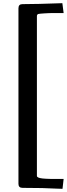

<svg xmlns="http://www.w3.org/2000/svg" viewBox="-20 -846 420 1207"><path d="M373 341 340 340Q258 335 122 335Q96 335 96 310V-794Q96 -820 121 -820Q208 -820 372 -826L380 -764Q354 -764 322 -764Q290 -764 260 -762Q228 -760 220 -758Q212 -754 212 -745V260Q212 272 247 276Q282 280 380 279Z"/></svg>

Font: Lusitana
Style: Bold
Weight: 700
Designer: Ana Paula Megda
Foundry: Ana Paula Megda
Version: Version 1.001; ttfautohint (v1.4.1)